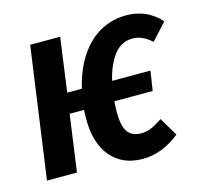

<svg xmlns="http://www.w3.org/2000/svg" viewBox="-86 -638 794 749"><g transform="rotate(-15 311.0 -264.0)"><path d="M484.9 -449.2Q438.5 -449.2 408.9 -410.6Q379.4 -372.1 365.2 -310.1H520L507.8 -231H353Q351.1 -200.7 351.1 -186Q351.1 -130.4 368.7 -106.7Q386.2 -83 420.9 -83Q443.4 -83 462.9 -91.1Q482.4 -99.1 508.8 -117.2L553.2 -43Q481.4 15.1 402.8 15.1Q321.8 15.1 275.4 -39.3Q229 -93.8 229 -189.9Q229 -215.8 230 -229H171.9L140.1 0H19L92.8 -528.8H213.9L184.1 -311H243.2Q252.4 -350.1 266.8 -384Q281.2 -418 302.7 -447.5Q324.2 -477.1 350.6 -498Q377 -519 410.9 -531Q444.8 -543 482.9 -543Q566.9 -543 622.1 -481.9L561 -415Q523.9 -449.2 484.9 -449.2Z"/></g></svg>

Font: Fira Sans Compressed Medium
Style: Italic
Weight: 500
Width: 3
Italic angle: -8°
Designer: Carrois Corporate & Edenspiekermann AG
Foundry: Carrois Corporate GbR & Edenspiekermann AG
Version: Version 4.203;PS 004.203;hotconv 1.0.88;makeotf.lib2.5.64775